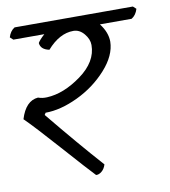

<svg xmlns="http://www.w3.org/2000/svg" viewBox="-73 -682 658 745"><g transform="rotate(-10 256.0 -309.5)"><path d="M316 -500Q316 -523 298 -544.5Q280 -566 256 -566Q201 -566 152 -510Q118 -517 116 -543Q123 -555 143 -573H21L9 -584Q16 -608 34 -619H500L512 -608Q505 -584 487 -573H362Q390 -537 390 -500Q389 -446 340 -391.5Q291 -337 222.5 -304.5Q154 -272 95 -272L90 -264Q199 -131 285 -35Q280 -18 268.5 -8.5Q257 1 246 0Q219 -28 131 -127Q43 -226 6 -262Q27 -331 76 -335Q92 -329 111 -330Q177 -333 246.5 -383.5Q316 -434 316 -500Z"/></g></svg>

Font: Tillana
Style: Regular
Weight: 400
Designer: Lipi Raval (Devanagari, Latin), Jonny Pinhorn (Latin)
Foundry: Indian Type Foundry
Version: Version 2.003;PS 1.0;hotconv 1.0.79;makeotf.lib2.5.61930; tt